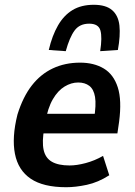

<svg xmlns="http://www.w3.org/2000/svg" viewBox="-20 -773 564 803"><path d="M257 10Q161 10 108.5 -25.5Q56 -61 42.5 -129.5Q29 -198 53 -294Q76 -368 113 -415.5Q150 -463 201 -487Q252 -511 315 -511Q373 -511 414 -486.5Q455 -462 472.5 -408Q490 -354 478 -263L471 -215H143L156 -297H391L373 -274Q383 -335 377.5 -367.5Q372 -400 353.5 -414Q335 -428 307 -428Q278 -428 250 -411Q222 -394 201 -358Q180 -322 169 -261L165 -236Q155 -180 162.5 -146Q170 -112 197 -96.5Q224 -81 271 -81Q301 -81 338.5 -91Q376 -101 411 -121L437 -40Q390 -10 343 0Q296 10 257 10ZM255 -559 184 -564Q198 -624 222.5 -666.5Q247 -709 283.5 -731Q320 -753 372 -753Q423 -753 449 -730.5Q475 -708 479.5 -666Q484 -624 473 -564L399 -559Q408 -617 400 -645.5Q392 -674 353 -674Q313 -674 292 -645.5Q271 -617 255 -559Z"/></svg>

Font: Nunito Sans 7pt Condensed
Style: Bold Italic
Weight: 700
Width: 3
Italic angle: -9°
Designer: Vernon Adams
Foundry: Vernon Adams
Version: Version 3.101;gftools[0.9.27]